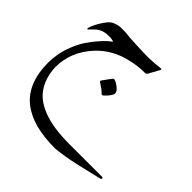

<svg xmlns="http://www.w3.org/2000/svg" viewBox="-192 -505 1111 1111"><g transform="rotate(45 363.5 50.0)"><path d="M412.1 432.6Q320.8 432.6 252 414.8Q183.1 397 133.1 358.6Q83 320.3 57.1 257.1Q31.2 193.8 31.2 106.4Q31.2 80.6 38.1 36.6Q43.9 0.5 63.7 -48.1Q83.5 -96.7 106 -127Q123 -151.4 142.1 -174.3Q179.7 -219.2 209 -239.3Q210.4 -240.2 210.4 -241.2Q210.4 -244.6 185.1 -248H176.3Q130.9 -248 108.4 -232.9Q94.7 -227.1 60.1 -189.9Q57.6 -187.5 55.7 -187.5Q52.7 -187.5 52.7 -191.4V-194.8Q58.1 -219.7 82.8 -260.3Q107.4 -300.8 125.5 -313Q146 -326.7 181.2 -331.5Q193.4 -331.5 207.8 -331.3Q222.2 -331.1 224.6 -331.1Q227.5 -330.6 241.9 -329.3Q256.3 -328.1 268.1 -326.7L381.3 -321.3H427.7L466.8 -323.2L517.1 -328.1H518.1Q522.9 -328.1 522.9 -324.7Q522.9 -324.2 521 -319.3L484.9 -253.9Q479.5 -244.6 471.2 -244.6H470.2Q410.2 -244.6 356.9 -231Q247.6 -207.5 172.4 -128.9Q79.1 -28.8 79.1 97.7Q81.1 156.7 100.8 201.9Q120.6 247.1 153.3 276.1Q186 305.2 234.1 323.5Q282.2 341.8 336.2 349.1Q390.1 356.4 457 356.4L719.7 356Q725.6 356 727.1 361.8Q727.1 368.2 719.7 370.6Q713.4 372.6 679.9 380.4Q646.5 388.2 608.2 397.2Q569.8 406.2 563 407.7Q480.5 425.8 412.1 432.6ZM430.2 -29.8Q420.4 -8.3 394 16.6Q389.2 21.5 384.8 21.5Q380.4 21.5 374 15.1Q359.9 -0.5 330.1 -18.6Q319.8 -23.4 319.8 -29.8Q319.8 -31.7 320.3 -32.7Q356.9 -84 362.8 -89.8Q365.2 -91.8 370.1 -92.8Q380.4 -92.8 403.3 -76.7Q409.2 -72.3 410.4 -71.3Q411.6 -70.3 417.2 -65.2Q422.9 -60.1 425 -57.1Q427.2 -54.2 429.4 -49.1Q431.6 -43.9 431.6 -39.1Q431.6 -33.2 430.2 -29.8Z"/></g></svg>

Font: Noon
Style: Regular
Weight: 400
Designer: Mohammad Saleh Souzanchi
Foundry: Farsi Font Store
Version: Version 0.09